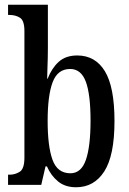

<svg xmlns="http://www.w3.org/2000/svg" viewBox="-20 -780 544 810"><path d="M301 10Q255 10 225 -14.5Q195 -39 178 -78H172L154 0H14V-43H20Q44 -43 63.5 -55.5Q83 -68 83 -115V-649Q83 -693 64.5 -705Q46 -717 19 -717H14V-760H182V-578Q182 -560 181.5 -535.5Q181 -511 180 -487Q179 -463 179 -448H181Q198 -492 227.5 -519Q257 -546 306 -546Q382 -546 422.5 -479.5Q463 -413 463 -269Q463 -124 420 -57Q377 10 301 10ZM277 -49Q323 -49 342.5 -106Q362 -163 362 -271Q362 -382 342 -435.5Q322 -489 276 -489Q223 -489 202 -433Q181 -377 181 -270Q181 -163 201.5 -106Q222 -49 277 -49Z"/></svg>

Font: Noto Serif Hebrew ExtraCondensed Medium
Style: Regular
Weight: 500
Width: 2
Designer: Monotype Design Team
Foundry: Monotype Imaging Inc.
Version: Version 2.004; ttfautohint (v1.8.4.7-5d5b)